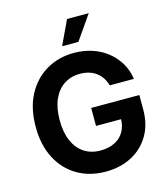

<svg xmlns="http://www.w3.org/2000/svg" viewBox="-136 -1053 1018 1168"><g transform="rotate(-15 373.5 -469.0)"><path d="M385.7 10.3Q283.7 10.3 206.3 -35.4Q128.9 -81.1 85.7 -164.8Q42.5 -248.5 42.5 -362.8Q42.5 -480.5 87.4 -564.5Q132.3 -648.4 209.2 -693.1Q286.1 -737.8 382.8 -737.8Q444.3 -737.8 497.8 -720Q551.3 -702.1 592.8 -668.9Q634.3 -635.7 660.9 -590.6Q687.5 -545.4 694.8 -490.7H543Q535.6 -517.6 521.7 -538.6Q507.8 -559.6 487.8 -574.7Q467.8 -589.8 442.1 -597.7Q416.5 -605.5 385.3 -605.5Q328.1 -605.5 284.9 -577.1Q241.7 -548.8 217.8 -494.9Q193.8 -440.9 193.8 -364.3Q193.8 -287.6 217.5 -233.4Q241.2 -179.2 284.7 -150.6Q328.1 -122.1 387.2 -122.1Q439.5 -122.1 477.5 -141.4Q515.6 -160.6 535.9 -195.8Q556.2 -231 556.2 -278.3L588.4 -273.9H398.4V-387.2H701.7V-295.9Q701.7 -201.7 660.9 -133.1Q620.1 -64.5 548.8 -27.1Q477.5 10.3 385.7 10.3ZM324.7 -795.4 396.5 -947.8H533.2L427.2 -795.4Z"/></g></svg>

Font: Inter 18pt
Style: Bold
Weight: 700
Designer: Rasmus Andersson
Foundry: rsms
Version: Version 4.001;git-66647c0bb